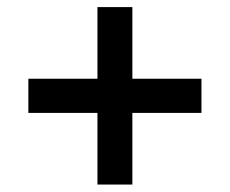

<svg xmlns="http://www.w3.org/2000/svg" viewBox="-20 -564 632 528"><path d="M248 -56.5V-253.5H58V-347.5H248V-544.5H344V-347.5H534V-253.5H344V-56.5Z"/></svg>

Font: Heraclito Medium
Style: Regular
Weight: 500
Designer: Kostas Bartsokas (font) & Cristiano Sobral (main changes)
Foundry: Kostas Bartsokas (font) & Cristiano Sobral (main changes)
Version: Version 1.00;July 8, 2020;FontCreator 13.0.0.2655 64-bit